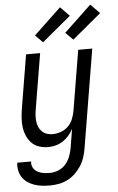

<svg xmlns="http://www.w3.org/2000/svg" viewBox="-73 -809 663 1075"><g transform="rotate(-5 259.0 -271.5)"><path d="M164 223Q141 223 119 220.5Q97 218 76.5 211Q56 204 38.5 192Q21 180 9.5 163Q-2 146 -6.5 124.5Q-11 103 -8 80H70Q67 99 75.5 114.5Q84 130 99 138.5Q114 147 132 150Q150 153 169 153Q193 153 217.5 143Q242 133 258.5 113.5Q275 94 284 70.5Q293 47 297 23L314 -82Q304 -62 289 -45Q274 -28 255 -15.5Q236 -3 214.5 2.5Q193 8 172 8Q146 8 121.5 0Q97 -8 80 -25.5Q63 -43 53 -66Q43 -89 39.5 -114.5Q36 -140 38 -166.5Q40 -193 44 -219L94 -520H173L121 -208Q118 -191 117 -174Q116 -157 118 -140.5Q120 -124 126.5 -109Q133 -94 144.5 -83Q156 -72 171.5 -67Q187 -62 204 -62Q227 -62 250.5 -70.5Q274 -79 291.5 -96.5Q309 -114 318 -137Q327 -160 331 -183L387 -520H466L374 34Q370 59 362 83.5Q354 108 339.5 130.5Q325 153 305.5 171.5Q286 190 262 202Q238 214 213 218.5Q188 223 164 223ZM365 -579 323 -621 476 -766 527 -714ZM195 -579 153 -621 306 -766 357 -714Z"/></g></svg>

Font: Iosevka
Style: Italic
Weight: 400
Italic angle: -9°
Monospace: yes
Designer: Belleve Invis
Foundry: Belleve Invis
Version: Version 32.5.0; ttfautohint (v1.8.4)